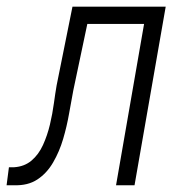

<svg xmlns="http://www.w3.org/2000/svg" viewBox="-42 -548 543 568"><path d="M403.8 -528.3 394.5 -477.1H177.2L186.5 -528.3ZM448.2 -528.3 356 0H301.3L393.1 -528.3ZM172.4 -528.3H227.1L174.8 -280.3Q168.9 -250 162.4 -212.2Q155.8 -174.3 144.8 -137Q133.8 -99.6 115.2 -67.6Q96.7 -35.6 68.6 -17.1Q40.5 1.5 -0.5 0H-22.5L-15.6 -53.2H-0.5Q30.3 -55.2 51.3 -73Q72.3 -90.8 85.2 -119.1Q98.1 -147.5 105.7 -179.4Q113.3 -211.4 117.4 -242.2Q121.6 -272.9 125.5 -295.4Z"/></svg>

Font: Roboto Condensed Light
Style: Italic
Weight: 300
Italic angle: -12°
Designer: Christian Robertson
Foundry: Google
Version: Version 3.0; 2020